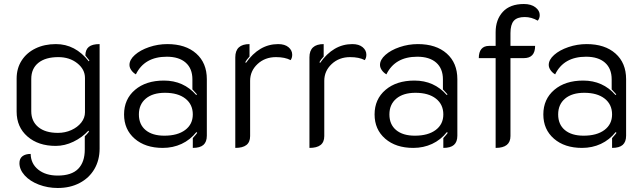

<svg xmlns="http://www.w3.org/2000/svg" viewBox="-20 -729 3213 958"><path d="M77 85Q77 62 92 50.5Q107 39 133 39Q134 88 171 117.5Q208 147 268 147Q337 147 370 113.5Q403 80 403 17V-49Q413 -58 424 -72L421 -77Q390 -43 346.5 -22Q303 -1 258 -1Q171 -1 117 -48Q63 -95 63 -172V-337Q63 -388 88 -427Q113 -466 157.5 -487.5Q202 -509 259 -509Q356 -509 423 -423L426 -427L406 -452Q406 -481 423 -495Q440 -509 477 -509V12Q477 70 451 114.5Q425 159 377.5 184Q330 209 268 209Q218 209 173.5 192Q129 175 103 146Q77 117 77 85ZM404 -169V-340Q404 -383 365.5 -413.5Q327 -444 271 -444Q207 -444 171.5 -415.5Q136 -387 136 -335V-174Q136 -124 171 -95Q206 -66 269 -66Q305 -66 336 -80Q367 -94 385.5 -117.5Q404 -141 404 -169Z M599 -158Q599 -234 653.5 -280.5Q708 -327 798 -327Q896 -327 959 -255L963 -258Q947 -276 940 -283V-333Q940 -387 906.5 -416.5Q873 -446 812 -446Q701 -446 658 -358Q644 -366 635 -379Q626 -392 626 -405Q626 -431 653 -455Q680 -479 724 -494Q768 -509 815 -509Q906 -509 959 -462Q1012 -415 1012 -334V-52Q1012 -21 995 -6Q978 9 942 9V-40Q961 -61 964 -66L960 -70Q929 -31 886 -11Q843 9 792 9Q705 9 652 -37Q599 -83 599 -158ZM942 -158Q942 -208 905 -237Q868 -266 803 -266Q742 -266 707.5 -237Q673 -208 673 -158Q673 -108 706.5 -80Q740 -52 800 -52Q866 -52 904 -80.5Q942 -109 942 -158Z M1228 -326V-50Q1228 -20 1209.5 -5.5Q1191 9 1154 9V-443Q1154 -509 1225 -509V-447Q1210 -431 1204 -419L1207 -415Q1273 -509 1368 -509Q1401 -509 1419.5 -493.5Q1438 -478 1438 -456Q1438 -440 1430 -429Q1402 -444 1357 -444Q1302 -444 1265 -409.5Q1228 -375 1228 -326Z M1598 -326V-50Q1598 -20 1579.5 -5.5Q1561 9 1524 9V-443Q1524 -509 1595 -509V-447Q1580 -431 1574 -419L1577 -415Q1643 -509 1738 -509Q1771 -509 1789.5 -493.5Q1808 -478 1808 -456Q1808 -440 1800 -429Q1772 -444 1727 -444Q1672 -444 1635 -409.5Q1598 -375 1598 -326Z M1849 -158Q1849 -234 1903.5 -280.5Q1958 -327 2048 -327Q2146 -327 2209 -255L2213 -258Q2197 -276 2190 -283V-333Q2190 -387 2156.5 -416.5Q2123 -446 2062 -446Q1951 -446 1908 -358Q1894 -366 1885 -379Q1876 -392 1876 -405Q1876 -431 1903 -455Q1930 -479 1974 -494Q2018 -509 2065 -509Q2156 -509 2209 -462Q2262 -415 2262 -334V-52Q2262 -21 2245 -6Q2228 9 2192 9V-40Q2211 -61 2214 -66L2210 -70Q2179 -31 2136 -11Q2093 9 2042 9Q1955 9 1902 -37Q1849 -83 1849 -158ZM2192 -158Q2192 -208 2155 -237Q2118 -266 2053 -266Q1992 -266 1957.5 -237Q1923 -208 1923 -158Q1923 -108 1956.5 -80Q1990 -52 2050 -52Q2116 -52 2154 -80.5Q2192 -109 2192 -158Z M2453 -439H2369Q2369 -469 2382 -484.5Q2395 -500 2420 -500H2453V-568Q2453 -631 2489 -670Q2525 -709 2594 -709Q2630 -709 2651.5 -692.5Q2673 -676 2673 -654Q2673 -637 2663 -626Q2632 -644 2598 -644Q2560 -644 2543.5 -625Q2527 -606 2527 -564V-500H2650Q2650 -439 2594 -439H2527V-50Q2527 9 2453 9Z M2691 -158Q2691 -234 2745.5 -280.5Q2800 -327 2890 -327Q2988 -327 3051 -255L3055 -258Q3039 -276 3032 -283V-333Q3032 -387 2998.5 -416.5Q2965 -446 2904 -446Q2793 -446 2750 -358Q2736 -366 2727 -379Q2718 -392 2718 -405Q2718 -431 2745 -455Q2772 -479 2816 -494Q2860 -509 2907 -509Q2998 -509 3051 -462Q3104 -415 3104 -334V-52Q3104 -21 3087 -6Q3070 9 3034 9V-40Q3053 -61 3056 -66L3052 -70Q3021 -31 2978 -11Q2935 9 2884 9Q2797 9 2744 -37Q2691 -83 2691 -158ZM3034 -158Q3034 -208 2997 -237Q2960 -266 2895 -266Q2834 -266 2799.5 -237Q2765 -208 2765 -158Q2765 -108 2798.5 -80Q2832 -52 2892 -52Q2958 -52 2996 -80.5Q3034 -109 3034 -158Z"/></svg>

Font: K2D Light
Style: Regular
Weight: 300
Designer: Katatrad Aksorn Co.,Ltd.
Foundry: Cadson Demak Co.,Ltd.
Version: Version 1.000; ttfautohint (v1.6)